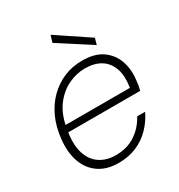

<svg xmlns="http://www.w3.org/2000/svg" viewBox="-169 -815 880 942"><g transform="rotate(-30 271.0 -344.0)"><path d="M231 12Q165 12 120.5 -18.5Q76 -49 56.5 -103.5Q37 -158 45 -232Q52 -296 75.5 -347.5Q99 -399 136.5 -436Q174 -473 221.5 -493Q269 -513 325 -513Q395 -513 437.5 -483.5Q480 -454 497.5 -405.5Q515 -357 508 -299Q507 -286 504.5 -271Q502 -256 498 -242H78L85 -280H462Q472 -345 456.5 -387.5Q441 -430 405.5 -451.5Q370 -473 318 -473Q269 -473 223 -451Q177 -429 142.5 -384Q108 -339 95 -268L92 -250Q80 -178 95 -128.5Q110 -79 147.5 -53.5Q185 -28 238 -28Q301 -28 347.5 -58Q394 -88 423 -141H468Q447 -97 413 -62Q379 -27 333.5 -7.5Q288 12 231 12ZM426 -543 243 -661 255 -700 436 -579Z"/></g></svg>

Font: DM Sans 17pt ExtraLight
Style: Italic
Weight: 250
Italic angle: -10°
Version: Version 4.004;gftools[0.9.30]